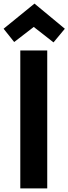

<svg xmlns="http://www.w3.org/2000/svg" viewBox="-45 -1049 381 1069"><path d="M316 -889 253 -813 134 -906H152L34 -815L-25 -889L147 -1029ZM218 -768V0H68V-768Z"/></svg>

Font: Yaldevi ExtraLight
Style: Bold
Weight: 700
Version: Version 1.100